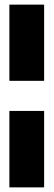

<svg xmlns="http://www.w3.org/2000/svg" viewBox="-20 -731 234 829"><path d="M20.5 78V-252H170.5V78ZM20.5 -382V-711H170.5V-382Z"/></svg>

Font: Anybody ExtraBold
Style: Regular
Weight: 800
Designer: Tyler Finck
Foundry: Etcetera Type Company
Version: Version 1.010; ttfautohint (v1.8.3) -l 8 -r 50 -G 200 -x 14 